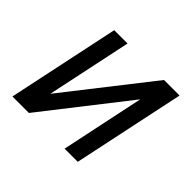

<svg xmlns="http://www.w3.org/2000/svg" viewBox="-128 -693 856 856"><g transform="rotate(45 300.0 -265.0)"><path d="M38 0 150 -530H234L149 -128L464 -530H562L450 0H367L450 -394L142 0Z"/></g></svg>

Font: Geist Mono
Style: Italic
Weight: 400
Italic angle: -12°
Monospace: yes
Designer: Basement.studio, Andrés Briganti, Mateo Zaragoza
Foundry: Basement.studio, Vercel, Andrés Briganti, Guido Ferreyra, Mateo Zaragoza
Version: Version 1.500